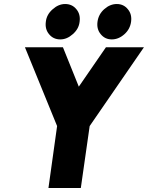

<svg xmlns="http://www.w3.org/2000/svg" viewBox="-20 -935 736 955"><path d="M304 -915Q271 -915 242 -889Q212 -863 208 -827Q203 -790 224 -765Q245 -739 280 -739Q313 -739 342 -765Q372 -791 376 -827Q381 -864 360 -889Q339 -915 304 -915ZM561 -915Q527 -915 498 -889Q470 -864 465 -827Q460 -790 481 -765Q502 -739 536 -739Q570 -739 599 -765Q627 -790 632 -827Q637 -864 616 -889Q595 -915 561 -915ZM104 -700 264 -308 221 0H382L426 -308L696 -700H507L372 -504L293 -700Z"/></svg>

Font: Unageo
Style: Black-Italic
Weight: 900
Designer: Richard Sepsi
Foundry: Richard Sepsi
Version: Version 2.000